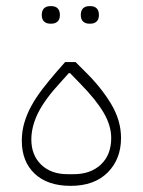

<svg xmlns="http://www.w3.org/2000/svg" viewBox="-20 -594 465 625"><path d="M210 11Q135 11 93 -28.5Q51 -68 51 -136Q51 -167 59.5 -195.5Q68 -224 83 -251Q98 -278 118.5 -304.5Q139 -331 163 -359L192 -392H226L257 -361Q309 -310 341.5 -256Q374 -202 374 -145Q374 -76 330.5 -32.5Q287 11 210 11ZM220 -27Q275 -27 308.5 -58.5Q342 -90 342 -145Q342 -185 317.5 -227Q293 -269 241 -322L208 -356H204L178 -327Q126 -271 104 -226.5Q82 -182 82 -140Q82 -89 114 -58Q146 -27 200 -27ZM270 -517Q258 -517 250.5 -524Q243 -531 243 -545Q243 -560 250.5 -567Q258 -574 270 -574H275Q287 -574 294.5 -567Q302 -560 302 -545Q302 -531 294.5 -524Q287 -517 275 -517ZM143 -517Q131 -517 123.5 -524Q116 -531 116 -545Q116 -560 123.5 -567Q131 -574 143 -574H148Q160 -574 167.5 -567Q175 -560 175 -545Q175 -531 167.5 -524Q160 -517 148 -517Z"/></svg>

Font: IBM Plex Sans Arabic ExtraLight
Style: Regular
Weight: 200
Designer: Mike Abbink, Paul van der Laan, Pieter van Rosmalen, Wael Morcos, Khajak Apelian
Foundry: Bold Monday
Version: Version 1.1